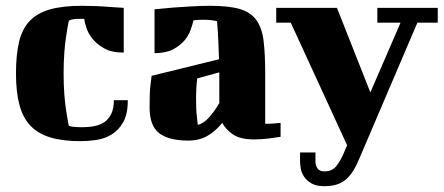

<svg xmlns="http://www.w3.org/2000/svg" viewBox="-20 -476 1527 661"><path d="M406 -295Q364 -295 338.5 -309.5Q313 -324 298 -343Q283 -362 277 -381.5Q271 -401 270 -411H246Q239 -411 234 -410Q229 -409 225 -408Q221 -406 217 -405Q212 -381 208 -353Q204 -329 201.5 -295.5Q199 -262 199 -223Q199 -184 201.5 -151Q204 -118 208 -94Q212 -66 217 -43Q221 -41 228 -40Q233 -39 242 -38.5Q251 -38 264 -38Q286 -38 306 -42Q326 -46 340.5 -56.5Q355 -67 363.5 -85Q372 -103 372 -131H420Q420 -83 404 -55Q388 -27 363.5 -12.5Q339 2 310.5 6Q282 10 258 10Q197 10 154.5 -2.5Q112 -15 85.5 -42.5Q59 -70 47 -114.5Q35 -159 35 -223Q35 -287 45.5 -331.5Q56 -376 82 -403.5Q108 -431 151.5 -443.5Q195 -456 262 -456Q286 -456 311.5 -455Q337 -454 358 -452Q383 -450 406 -449Z M893 -50H906Q915 -50 924 -51L946 -53V-5Q928 -2 911 0Q897 2 881 3Q865 4 855 4Q806 4 781 -14Q756 -32 745 -53Q723 -25 694.5 -8.5Q666 8 629 8Q561 8 528 -17.5Q495 -43 495 -106Q495 -128 495.5 -148Q496 -168 498 -183Q500 -201 502 -215L734 -272Q733 -301 732 -325.5Q731 -350 730 -367Q728 -387 727 -403Q724 -404 718 -405Q713 -406 703 -407Q693 -408 679 -408Q670 -408 662 -407.5Q654 -407 646 -406Q643 -392 636 -372.5Q629 -353 614 -335.5Q599 -318 574.5 -305.5Q550 -293 512 -293V-444Q544 -447 577 -450Q606 -452 639 -454Q672 -456 703 -456Q768 -456 805.5 -445Q843 -434 862.5 -407Q882 -380 887.5 -335Q893 -290 893 -223ZM661 -46Q681 -51 699.5 -71.5Q718 -92 735 -121V-227L659 -206Q657 -190 656 -173.5Q655 -157 655 -141Q655 -121 655.5 -104Q656 -87 658 -74Q659 -59 661 -46Z M931 -449H1140L1255 -158L1359 -398H1279V-449H1487V-398H1417L1217 70Q1208 92 1197.5 109.5Q1187 127 1173.5 139.5Q1160 152 1141.5 158.5Q1123 165 1097 165Q1069 165 1052.5 155.5Q1036 146 1027 132.5Q1018 119 1015.5 104.5Q1013 90 1013 79V49H1066V80Q1066 92 1072.5 103Q1079 114 1097 114Q1124 114 1138.5 95Q1153 76 1164 50L1175 24L981 -398H931Z"/></svg>

Font: Bigshot One
Style: Regular
Weight: 400
Designer: Gesine Todt
Foundry: Gesine Todt
Version: Version 1.001